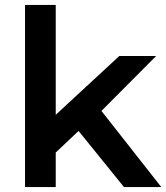

<svg xmlns="http://www.w3.org/2000/svg" viewBox="-20 -762 677 782"><path d="M184 -119 187 -276 466 -534H616L379 -296L313 -241ZM82 0V-742H207V0ZM485 0 290 -241 369 -341 637 0Z"/></svg>

Font: MOST Montserrat SemiBold
Style: Regular
Weight: 600
Designer: Julieta Ulanovsky
Foundry: Julieta Ulanovsky
Version: Version 8.000;March 11, 2024;FontCreator 15.0.0.2926 64-bit